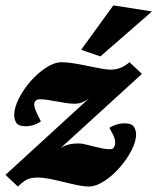

<svg xmlns="http://www.w3.org/2000/svg" viewBox="-27 -681 581 709"><path d="M161.1 -101.6 159.2 -105.5Q172.9 -118.2 197.8 -134.8Q222.7 -151.4 262.7 -151.4Q274.4 -151.4 288.1 -147.9Q301.8 -144.5 317.4 -140.6Q333 -136.7 349.1 -133.3Q365.2 -129.9 380.9 -129.9Q389.6 -129.9 394 -137.7Q398.4 -145.5 398.4 -154.3Q398.4 -160.2 396 -169.9Q393.6 -179.7 377 -209Q388.7 -216.8 403.3 -221.2Q418 -225.6 432.6 -225.6Q460 -225.6 467.8 -212.4Q475.6 -199.2 475.6 -184.6Q475.6 -159.2 459 -126.5Q442.4 -93.8 415.5 -63Q388.7 -32.2 357.9 -12.2Q327.1 7.8 299.8 7.8Q284.2 7.8 259.8 2.9Q235.4 -2 208.5 -8.8Q181.6 -15.6 156.7 -20.5Q131.8 -25.4 114.3 -25.4Q94.7 -25.4 79.6 -21Q64.5 -16.6 39.1 7.8L-6.8 -35.2L329.1 -342.8L328.1 -338.9Q314.5 -326.2 293.5 -312Q272.5 -297.9 250 -297.9Q235.4 -297.9 218.3 -300.3Q201.2 -302.7 183.6 -306.2Q166 -309.6 149.9 -312Q133.8 -314.5 120.1 -314.5Q112.3 -314.5 106 -310.1Q99.6 -305.7 99.6 -295.9Q99.6 -285.2 104.5 -273.4Q109.4 -261.7 124 -232.4Q112.3 -224.6 97.7 -219.7Q83 -214.8 68.4 -214.8Q41 -214.8 33.2 -227.5Q25.4 -240.2 25.4 -255.9Q25.4 -282.2 42 -315.9Q58.6 -349.6 85.4 -380.4Q112.3 -411.1 143.1 -431.2Q173.8 -451.2 201.2 -451.2Q218.8 -451.2 244.1 -447.3Q269.5 -443.4 296.9 -437.5Q324.2 -431.6 346.7 -427.7Q369.1 -423.8 379.9 -423.8Q401.4 -423.8 418.5 -430.7Q435.5 -437.5 451.2 -451.2L497.1 -408.2ZM343.8 -472.7 272.5 -497.1 391.6 -661.1 534.2 -638.7Z"/></svg>

Font: Crimson Pro Black
Style: Italic
Weight: 900
Italic angle: -12°
Designer: Jacques Le Bailly
Foundry: Baron von Fonthausen
Version: Version 1.003